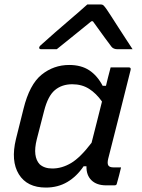

<svg xmlns="http://www.w3.org/2000/svg" viewBox="-20 -836 640 866"><path d="M292 -543Q346 -543 382.5 -519Q419 -495 443 -449H458Q462 -467 467 -486Q472 -505 479 -532H561Q572 -532 569 -520Q544 -420 518 -317Q492 -214 468 -120Q463 -99 468.5 -90Q474 -81 492 -81H526Q522 -64 517 -44.5Q512 -25 507 -8Q506 0 496 0H459Q416 0 392.5 -23Q369 -46 370 -86H357Q326 -40 283.5 -15Q241 10 187 10Q102 10 65 -50Q28 -110 52 -209L86 -345Q113 -455 167.5 -499Q222 -543 292 -543ZM159 -95Q180 -76 216 -76Q259 -76 300.5 -100.5Q342 -125 393 -192Q405 -238 416.5 -284.5Q428 -331 440 -378Q414 -415 381.5 -435.5Q349 -456 306 -456Q259 -456 227.5 -429.5Q196 -403 179 -336L146 -208Q136 -168 139.5 -140Q143 -112 159 -95ZM374 -816H434Q442 -816 446.5 -812Q451 -808 461 -794Q467 -785 480.5 -764.5Q494 -744 511 -717Q528 -690 546 -663Q564 -636 578 -614H510Q492 -614 483 -625Q474 -636 452.5 -666Q431 -696 399 -740H392Q339 -697 302.5 -667.5Q266 -638 236 -614H166Q155 -614 157 -623Q158 -627 163 -631.5Q168 -636 185 -651Q200 -665 226 -687.5Q252 -710 281 -735Q310 -760 335.5 -782Q361 -804 374 -816Z"/></svg>

Font: Recursive Sn Lnr St
Style: Italic
Weight: 400
Italic angle: -15°
Version: Version 1.079;hotconv 1.0.112;makeotfexe 2.5.65598; ttfautoh